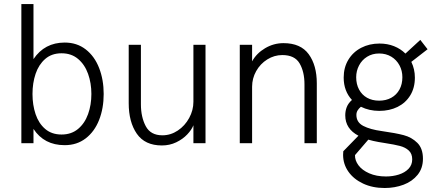

<svg xmlns="http://www.w3.org/2000/svg" viewBox="-20 -710 2162 952"><path d="M146 -70.8V0H85.9V-689.9H146V-417Q201.2 -499 300.8 -499Q361.3 -499 405 -465.1Q448.7 -431.2 471.4 -373Q494.1 -314.9 494.1 -244.1Q494.1 -172.9 471.4 -115.2Q448.7 -57.6 405 -23.9Q361.3 9.8 300.8 9.8Q198.7 9.8 146 -70.8ZM433.1 -244.1Q433.1 -297.9 416.7 -343.8Q400.4 -389.6 367.2 -417.7Q334 -445.8 285.2 -445.8Q236.3 -445.8 204.1 -417.7Q171.9 -389.6 156.5 -344Q141.1 -298.3 141.1 -244.1Q141.1 -189.5 156.5 -143.8Q171.9 -98.1 204.1 -70.6Q236.3 -43 285.2 -43Q334 -43 367.2 -70.8Q400.4 -98.6 416.7 -144.3Q433.1 -189.9 433.1 -244.1Z M618.2 -198.2V-487.8H678.7V-192.9Q678.7 -129.9 702.6 -84.5Q726.6 -39.1 785.2 -39.1Q826.2 -39.1 861.6 -62.7Q897 -86.4 918 -125Q939 -163.6 939 -205.1V-487.8H999V0H939V-88.9Q930.2 -66.4 908.2 -43.2Q886.2 -20 853.8 -4.4Q821.3 11.2 782.7 11.2Q698.7 11.2 658.4 -46.9Q618.2 -105 618.2 -198.2Z M1168.9 -487.8H1230V-405.8Q1252 -445.8 1294.4 -470.9Q1336.9 -496.1 1385.7 -496.1Q1470.7 -496.1 1510.7 -441.2Q1550.8 -386.2 1550.8 -296.9V0H1489.7V-292Q1489.7 -354 1465.6 -395.5Q1441.4 -437 1379.9 -437Q1339.8 -437 1305.2 -415.3Q1270.5 -393.6 1250.2 -357.4Q1230 -321.3 1230 -279.8V0H1168.9Z M2077.1 77.1Q2077.1 124 2050.8 156.7Q2024.4 189.5 1981.2 205.8Q1938 222.2 1887.2 222.2Q1827.1 222.2 1780.3 200.2Q1733.4 178.2 1707.3 140.9Q1681.2 103.5 1681.2 58.1Q1681.2 46.9 1682.1 40L1757.3 -37.1Q1691.9 -71.3 1691.9 -138.2Q1691.9 -159.7 1699.2 -178.7Q1706.5 -197.8 1725.1 -214.4Q1705.1 -235.8 1694.6 -263.7Q1684.1 -291.5 1684.1 -325.2Q1684.1 -375.5 1707.3 -413.8Q1730.5 -452.1 1771 -473.1Q1811.5 -494.1 1861.8 -494.1Q1900.9 -494.1 1933.8 -481Q1966.8 -467.8 1990.2 -444.3L2064 -512.2L2100.1 -465.8L2019.5 -403.3Q2037.1 -366.7 2037.1 -325.2Q2037.1 -274.4 2014.2 -237.1Q1991.2 -199.7 1951.2 -179.9Q1911.1 -160.2 1860.8 -160.2Q1810.5 -160.2 1769.5 -180.7Q1758.8 -171.9 1752.9 -162.1Q1747.1 -152.3 1747.1 -140.1Q1747.1 -103.5 1781.2 -85.7Q1815.4 -67.9 1873 -60.1Q1942.4 -50.3 1981.9 -39.8Q2021.5 -29.3 2049.3 -1.7Q2077.1 25.9 2077.1 77.1ZM1746.1 -327.1Q1746.1 -292.5 1760.3 -266.1Q1774.4 -239.7 1800 -225.3Q1825.7 -210.9 1859.9 -210.9Q1894 -210.9 1920.2 -225.3Q1946.3 -239.7 1960.7 -266.1Q1975.1 -292.5 1975.1 -327.1Q1975.1 -359.4 1960.7 -386.2Q1946.3 -413.1 1920.2 -429Q1894 -444.8 1859.9 -444.8Q1826.2 -444.8 1800.3 -428.7Q1774.4 -412.6 1760.3 -385.5Q1746.1 -358.4 1746.1 -327.1ZM2023.9 80.1Q2023.9 51.8 2006.6 36.1Q1989.3 20.5 1963.1 13.7Q1937 6.8 1889.6 -0.5L1856.9 -5.9Q1829.6 -10.7 1806.2 -17.6L1740.2 59.1Q1739.3 85 1757.3 109.4Q1775.4 133.8 1810.8 149.4Q1846.2 165 1894 165Q1927.7 165 1957.5 155.5Q1987.3 146 2005.6 127Q2023.9 107.9 2023.9 80.1Z"/></svg>

Font: Acari Sans Light
Style: Regular
Weight: 300
Designer: Alfredo Marco Pradil and Stefan Peev
Foundry: Hanken Design Co.
Version: Version 1.045;January 11, 2019;FontCreator 11.5.0.2425 64-bi